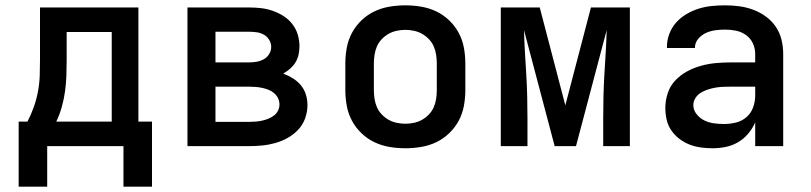

<svg xmlns="http://www.w3.org/2000/svg" viewBox="-20 -548 3040 720"><path d="M50 152V-92H83Q97 -119 107 -147.5Q117 -176 122.5 -205.5Q128 -235 129 -265Q130 -295 130 -325V-520H499V-92H550V152H443V0H157V152ZM399 -92V-428H230V-325Q230 -295 229 -265.5Q228 -236 224 -206.5Q220 -177 212 -148Q204 -119 191 -92Z M914 0H683V-520H914Q936 -520 958.5 -517.5Q981 -515 1002.5 -507.5Q1024 -500 1043 -488Q1062 -476 1076 -458Q1090 -440 1096.5 -418.5Q1103 -397 1103 -374Q1103 -358 1099.5 -342.5Q1096 -327 1088 -314Q1080 -301 1068 -290.5Q1056 -280 1042 -272Q1061 -265 1078 -254.5Q1095 -244 1108 -228.5Q1121 -213 1127 -193.5Q1133 -174 1133 -154Q1133 -129 1124.5 -105Q1116 -81 1099 -62.5Q1082 -44 1060 -31.5Q1038 -19 1013.5 -12Q989 -5 964 -2.5Q939 0 914 0ZM788 -314H914Q928 -314 942.5 -316.5Q957 -319 969.5 -326Q982 -333 989.5 -345.5Q997 -358 997 -372Q997 -386 989.5 -398.5Q982 -411 969.5 -418Q957 -425 942.5 -427Q928 -429 914 -429H788ZM788 -91H914Q926 -91 938.5 -92Q951 -93 962.5 -95.5Q974 -98 985.5 -102.5Q997 -107 1007 -114.5Q1017 -122 1022.5 -133Q1028 -144 1028 -156Q1028 -169 1022.5 -180Q1017 -191 1007.5 -199Q998 -207 986.5 -211.5Q975 -216 963 -218.5Q951 -221 938.5 -222Q926 -223 914 -223H788Z M1500 8Q1470 8 1440.5 3Q1411 -2 1384.5 -14.5Q1358 -27 1336 -48Q1314 -69 1300 -95Q1286 -121 1280.5 -150.5Q1275 -180 1275 -210V-310Q1275 -340 1280.5 -369.5Q1286 -399 1300 -425Q1314 -451 1336 -472Q1358 -493 1384.5 -505.5Q1411 -518 1440.5 -523Q1470 -528 1500 -528Q1530 -528 1559.5 -523Q1589 -518 1615.5 -505.5Q1642 -493 1664 -472Q1686 -451 1700 -425Q1714 -399 1719.5 -369.5Q1725 -340 1725 -310V-210Q1725 -180 1719.5 -150.5Q1714 -121 1700 -95Q1686 -69 1664 -48Q1642 -27 1615.5 -14.5Q1589 -2 1559.5 3Q1530 8 1500 8ZM1500 -84Q1516 -84 1532.5 -87.5Q1549 -91 1563 -99Q1577 -107 1588.5 -119Q1600 -131 1606.5 -146Q1613 -161 1615.5 -177.5Q1618 -194 1618 -210V-310Q1618 -326 1615.5 -342.5Q1613 -359 1606.5 -374Q1600 -389 1588.5 -401Q1577 -413 1563 -421Q1549 -429 1532.5 -432.5Q1516 -436 1500 -436Q1484 -436 1467.5 -432.5Q1451 -429 1437 -421Q1423 -413 1411.5 -401Q1400 -389 1393.5 -374Q1387 -359 1384.5 -342.5Q1382 -326 1382 -310V-210Q1382 -194 1384.5 -177.5Q1387 -161 1393.5 -146Q1400 -131 1411.5 -119Q1423 -107 1437 -99Q1451 -91 1467.5 -87.5Q1484 -84 1500 -84Z M1858 0V-520H2004L2100 -153L2196 -520H2342V0H2242V-104Q2242 -145 2243 -186.5Q2244 -228 2246.5 -269.5Q2249 -311 2251.5 -352.5Q2254 -394 2255 -435L2140 0H2060L1945 -435Q1946 -394 1948.5 -352.5Q1951 -311 1953.5 -269.5Q1956 -228 1957 -186.5Q1958 -145 1958 -104V0Z M2652 8Q2630 8 2608 5Q2586 2 2565.5 -6Q2545 -14 2527.5 -27.5Q2510 -41 2497.5 -59Q2485 -77 2480 -99Q2475 -121 2475 -143Q2475 -171 2484 -198.5Q2493 -226 2512.5 -246.5Q2532 -267 2557 -280.5Q2582 -294 2609.5 -301.5Q2637 -309 2665 -311.5Q2693 -314 2722 -314H2812V-346Q2812 -367 2803 -386Q2794 -405 2777 -417Q2760 -429 2739.5 -433Q2719 -437 2699 -437Q2681 -437 2662.5 -434.5Q2644 -432 2627.5 -424.5Q2611 -417 2598.5 -402.5Q2586 -388 2586 -369V-368H2481V-372Q2481 -397 2490 -421Q2499 -445 2515.5 -463.5Q2532 -482 2554 -495Q2576 -508 2600 -515.5Q2624 -523 2649 -525.5Q2674 -528 2699 -528Q2726 -528 2752.5 -524.5Q2779 -521 2804.5 -511.5Q2830 -502 2852 -486Q2874 -470 2889 -448Q2904 -426 2910.5 -399.5Q2917 -373 2917 -346V0H2812V-89Q2802 -66 2785.5 -46.5Q2769 -27 2747.5 -14.5Q2726 -2 2701.5 3Q2677 8 2652 8ZM2695 -83Q2718 -83 2740 -88.5Q2762 -94 2779 -108.5Q2796 -123 2804 -145Q2812 -167 2812 -189V-223H2722Q2707 -223 2692.5 -222.5Q2678 -222 2663.5 -219.5Q2649 -217 2635 -212.5Q2621 -208 2608.5 -200.5Q2596 -193 2588 -180.5Q2580 -168 2580 -154Q2580 -135 2592.5 -119.5Q2605 -104 2622 -96Q2639 -88 2657.5 -85.5Q2676 -83 2695 -83Z"/></svg>

Font: Iosevka Semibold Extended
Style: Regular
Weight: 600
Width: 7
Monospace: yes
Designer: Belleve Invis
Foundry: Belleve Invis
Version: Version 32.5.0; ttfautohint (v1.8.4)